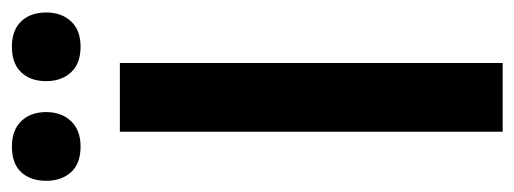

<svg xmlns="http://www.w3.org/2000/svg" viewBox="-306 -580 873 326"><g transform="rotate(-90 131.0 -416.5)"><path d="M70.8 0V-650H187.5V0ZM45.8 -716.7Q16.7 -716.7 2.1 -732.9Q-12.5 -749.2 -12.5 -775Q-12.5 -801.7 2.1 -817.5Q16.7 -833.3 45.8 -833.3Q73.3 -833.3 88.8 -817.5Q104.2 -801.7 104.2 -775Q104.2 -749.2 88.8 -732.9Q73.3 -716.7 45.8 -716.7ZM215 -716.7Q186.7 -716.7 171.7 -732.9Q156.7 -749.2 156.7 -775Q156.7 -801.7 171.7 -817.5Q186.7 -833.3 215 -833.3Q243.3 -833.3 258.3 -817.5Q273.3 -801.7 273.3 -775Q273.3 -749.2 258.3 -732.9Q243.3 -716.7 215 -716.7Z"/></g></svg>

Font: Familjen Grotesk GF Medium
Style: Regular
Weight: 500
Designer: Anders Wikstroem, Jonas Baeckman, Matilda Gysing, Kristian Moeller
Foundry: Familjen STHLM AB
Version: Version 2.000; Beta; Release 4; Build 6